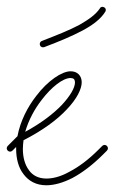

<svg xmlns="http://www.w3.org/2000/svg" viewBox="-30 -552 341 571"><path d="M94 -430C89 -428 87 -422 89 -417C91 -412 97 -410 102 -412C147 -429 185 -445 215 -461C247 -478 270 -496 283 -517C286 -521 285 -528 280 -530C276 -533 269 -532 267 -527C255 -509 234 -494 206 -478C176 -462 138 -447 94 -430ZM-7 -118C-11 -114 -11 -108 -7 -104C-3 -100 3 -100 7 -104L18 -115C18 -113 18 -111 18 -109C18 -80 25 -53 40 -34C55 -14 77 -1 108 -1C130 -1 157 -8 186 -23C214 -38 245 -61 277 -93L288 -104C292 -108 292 -114 288 -118C284 -122 278 -122 274 -118L263 -107C232 -76 203 -55 176 -41C151 -27 128 -21 108 -21C85 -21 67 -30 56 -46C44 -62 38 -84 38 -109C38 -118 39 -127 40 -135C97 -164 140 -196 168 -226C199 -258 213 -288 213 -307C213 -317 210 -325 204 -331C198 -337 190 -340 180 -340C154 -340 112 -312 78 -267C52 -234 30 -191 22 -147ZM94 -255C123 -293 157 -320 180 -320C184 -320 187 -319 190 -317C192 -314 193 -311 193 -307C193 -291 179 -267 154 -240C129 -214 93 -186 45 -160C55 -195 73 -228 94 -255Z"/></svg>

Font: Mistral SingleLine OTF-SVG Regular
Style: Regular
Weight: 300
Designer: François Chastanet, Élisa Garzelli, Anais Alves, Morgane Autin
Foundry: institut supérieur des arts et du design Toulouse / isdaT
Version: Version 1.000;hotconv 1.0.117;makeotfexe 2.5.65602 DEVELOPME